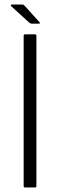

<svg xmlns="http://www.w3.org/2000/svg" viewBox="-20 -824 265 844"><path d="M140 -6Q140 0 134 0H90Q84 0 84 -6V-667Q84 -673 90 -673H134Q140 -673 140 -667ZM119 -720Q116 -720 114 -721.5Q112 -723 108 -725L28 -798Q27 -800 28 -802Q29 -804 30 -804H78Q82 -804 84 -802.5Q86 -801 89 -798L153 -727Q156 -724 155.5 -722Q155 -720 151 -720Z"/></svg>

Font: Glory Thin Light
Style: Regular
Weight: 300
Version: Version 1.011